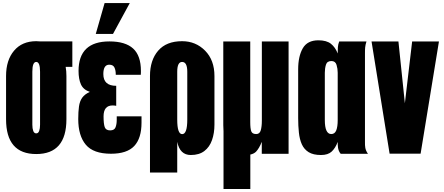

<svg xmlns="http://www.w3.org/2000/svg" viewBox="-20 -1003 2893 1252"><path d="M216.3 1.5Q19.5 1.5 19.5 -225.6V-507.3Q19.5 -610.8 71.8 -672.6Q124 -734.4 216.3 -734.4Q230.5 -734.4 243.7 -732.9H451.7V-566.9H408.2Q413.1 -539.1 413.1 -507.3V-225.6Q413.1 1.5 216.3 1.5ZM216.3 -133.3Q229.5 -133.3 235.4 -149.2Q241.2 -165 241.2 -189.5V-535.2Q241.2 -599.1 216.3 -599.1Q190.9 -599.1 190.9 -535.2V-189.5Q190.9 -165 196.8 -149.2Q202.6 -133.3 216.3 -133.3Z M703.6 -0.5Q588.9 -0.5 539.6 -59.3Q490.2 -118.2 490.2 -226.6Q490.2 -274.9 495.1 -309.1Q500 -343.3 516.1 -366Q532.2 -388.7 565.9 -403.8Q523.4 -418 507.8 -452.6Q492.2 -487.3 492.2 -540.5Q492.2 -732.9 693.4 -732.9Q797.4 -732.9 848.1 -686.5Q898.9 -640.1 898.9 -540.5Q898.9 -533.7 898.7 -526.9Q898.4 -520 897.9 -515.1H734.9V-517.6Q734.9 -544.9 726.1 -563Q717.3 -581.1 692.4 -581.1Q653.8 -581.1 653.8 -520Q653.8 -443.4 737.8 -443.4V-313Q725.1 -315.4 714.4 -315.4Q655.3 -315.4 655.3 -244.1Q655.3 -195.8 662.8 -174.3Q670.4 -152.8 698.2 -152.8Q725.6 -152.8 733.4 -172.9Q741.2 -192.9 741.2 -221.2V-244.6H902.8V-203.1Q902.8 -101.6 855.5 -51Q808.1 -0.5 703.6 -0.5ZM716.8 -781.7H604.5L662.1 -982.9H826.2Z M958 -507.3Q958 -610.8 1011.5 -672.6Q1064.9 -734.4 1167.5 -734.4Q1256.3 -734.4 1317.4 -672.6Q1378.4 -610.8 1378.4 -507.3V-190.9Q1378.4 -134.8 1362.5 -89.6Q1346.7 -44.4 1312.7 -18.3Q1278.8 7.8 1224.1 7.8Q1152.8 7.8 1135.7 -78.1V122.1H958ZM1201.2 -535.2Q1201.2 -599.1 1167.5 -599.1Q1135.7 -599.1 1135.7 -535.2V-223.1Q1135.7 -128.4 1168 -128.4Q1201.2 -128.4 1201.2 -223.1Z M1437.5 229.5V-147Q1436 -166 1436 -187V-732.4H1611.8V-207.5Q1611.8 -163.6 1618.7 -146.2Q1625.5 -128.9 1650.9 -128.9Q1673.3 -128.9 1680.4 -153.3Q1687.5 -177.7 1687.5 -216.3V-732.4H1861.8V0H1687V-78.1Q1670.4 -36.1 1649.9 -14.2Q1636.7 -0.5 1612.3 4.9V229.5Z M2201.7 0Q2193.8 -9.3 2189.9 -19Q2186 -28.8 2184.3 -38.6Q2182.6 -48.3 2182.4 -58.3Q2182.1 -68.4 2182.1 -77.6Q2167.5 -38.1 2143.3 -15.1Q2119.1 7.8 2073.2 7.8Q2022.5 7.8 1992.7 -10.7Q1962.9 -29.3 1948.2 -62Q1933.6 -94.7 1929 -138.7Q1924.3 -182.6 1924.3 -232.9V-551.3Q1924.3 -635.7 1954.3 -688Q1984.4 -740.2 2056.2 -740.2Q2109.4 -740.2 2137.9 -717.5Q2166.5 -694.8 2182.1 -654.3Q2182.1 -677.2 2183.3 -695.6Q2184.6 -713.9 2191.9 -732.4H2369.6Q2366.2 -721.2 2364 -711.7Q2361.8 -702.1 2361.1 -693.4Q2360.4 -684.6 2360.1 -675Q2359.9 -665.5 2359.9 -654.3V-77.6Q2359.9 -66.4 2360.1 -57.1Q2360.4 -47.9 2362.1 -38.8Q2363.8 -29.8 2367.7 -20.5Q2371.6 -11.2 2379.4 0ZM2140.1 -128.9Q2163.1 -128.9 2172.6 -152.8Q2182.1 -176.8 2182.1 -219.7V-528.8Q2182.1 -554.7 2174.6 -579.8Q2167 -605 2141.1 -605Q2112.8 -605 2105.5 -581.1Q2098.1 -557.1 2098.1 -528.8V-220.7Q2098.1 -128.9 2140.1 -128.9Z M2520.5 -1 2402.8 -732.4H2578.1L2620.1 -329.6L2667.5 -732.4H2842.3L2722.7 -1Z"/></svg>

Font: webenart
Style: Regular
Weight: 400
Designer: Vernon Adams
Foundry: Vernon Adams
Version: Version 2.116; ttfautohint (v1.8.3)